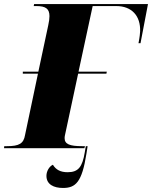

<svg xmlns="http://www.w3.org/2000/svg" viewBox="-54 -734 753 951"><path d="M-34 0H364L367 -10H353C291 -10 266 -20 266 -50C266 -56 267 -62 269 -70L333 -369H473L475 -379H335L405 -704H522C598 -704 643 -656 640 -578C640 -573 638 -550 632 -520H642L679 -714H115L113 -704H126C172 -704 191 -691 191 -654C191 -642 189 -627 185 -609L136 -379H59V-369H134L70 -65C63 -23 41 -10 -20 -10H-33ZM258 197C321 197 352 168 374 28L380 -10H371L366 20C354 93 334 119 281 119C246 119 223 107 208 82C190 90 176 114 176 137C176 180 213 197 258 197Z"/></svg>

Font: Noto Serif Display Black
Style: Italic
Weight: 900
Italic angle: -12°
Designer: Monotype Design Team
Foundry: Monotype Imaging Inc.
Version: Version 2.009